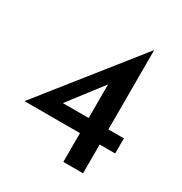

<svg xmlns="http://www.w3.org/2000/svg" viewBox="-158 -784 855 902"><g transform="rotate(30 269.5 -333.5)"><path d="M12 -156V-157L418 -667H419V-238H503V-156H419V0H312V-156ZM318 -428 168 -233 153 -238H312V-444Z"/></g></svg>

Font: Josefin Sans Medium
Style: Regular
Weight: 500
Designer: Santiago Orozco
Foundry: Typemade
Version: Version 2.001